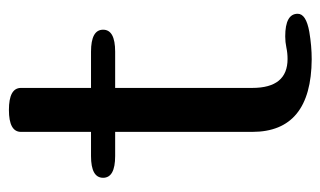

<svg xmlns="http://www.w3.org/2000/svg" viewBox="-166 -548 726 435"><g transform="rotate(-90 197.5 -331.0)"><path d="M280.3 11.7Q115.7 10.7 115.7 -123V-433.6H61Q11.7 -433.6 11.7 -460.9Q11.7 -488.3 61 -488.3H115.7V-647Q115.7 -674.3 165.5 -674.3Q215.3 -674.3 215.3 -647V-488.3H297.4Q347.2 -488.3 347.2 -460.9Q347.2 -433.6 297.4 -433.6H215.3V-123Q215.3 -43 280.8 -43Q294.4 -43 306.9 -45.7Q319.3 -48.3 332 -48.3Q383.3 -48.3 383.3 -20Q383.3 -1 342.3 6.3Q310.1 11.7 280.3 11.7Z"/></g></svg>

Font: Gayathri
Style: Bold
Weight: 700
Designer: Binoy Dominic <binoy.domenic@gmail.com>
Foundry: SMC
Version: Version 1.000